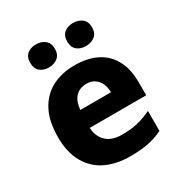

<svg xmlns="http://www.w3.org/2000/svg" viewBox="-179 -888 966 1025"><g transform="rotate(-30 304.0 -375.0)"><path d="M312 -560Q391 -560 447.5 -531.5Q504 -503 534 -447Q564 -391 564 -308V-230H216Q218 -177 251.5 -144.5Q285 -112 349 -112Q400 -112 442 -121.5Q484 -131 530 -153V-30Q490 -10 443.5 0Q397 10 328 10Q245 10 181 -20Q117 -50 80.5 -113Q44 -176 44 -271Q44 -368 77.5 -432Q111 -496 171 -528Q231 -560 312 -560ZM318 -443Q277 -443 251 -417.5Q225 -392 220 -338H409Q409 -368 398.5 -391.5Q388 -415 367.5 -429Q347 -443 318 -443ZM114 -689Q114 -725 135.5 -742.5Q157 -760 189 -760Q221 -760 243.5 -742.5Q266 -725 266 -689Q266 -653 243.5 -635.5Q221 -618 189 -618Q157 -618 135.5 -635.5Q114 -653 114 -689ZM342 -689Q342 -725 363.5 -742.5Q385 -760 418 -760Q450 -760 472.5 -742.5Q495 -725 495 -689Q495 -653 472.5 -635.5Q450 -618 418 -618Q385 -618 363.5 -635.5Q342 -653 342 -689Z"/></g></svg>

Font: Noto Sans Hebrew Thin ExtraBold
Style: Regular
Weight: 800
Version: Version 3.001